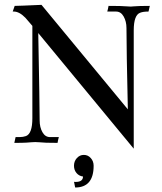

<svg xmlns="http://www.w3.org/2000/svg" viewBox="-20 -603 684 811"><path d="M544.9 24.4H544.4L141.6 -463.4Q147.5 -153.8 147.5 -93.8Q147.5 -65.4 159.2 -44.7Q170.9 -23.9 191.4 -23.9H228.5Q225.1 -11.7 223.1 0.5Q166 0.5 147.5 -2Q136.7 -2.9 128.9 -2.9Q121.1 -2.9 113.8 -2.2Q106.4 -1.5 90.6 -0.5Q74.7 0.5 40.5 0.5L45.9 -23.9H62.5Q77.1 -23.9 89.8 -28.3Q116.7 -38.6 116.7 -103.5V-493.7L87.4 -527.8Q61.5 -554.2 38.6 -554.2H33.7Q39.1 -571.3 42 -578.1Q58.6 -578.1 155.3 -582.5L520 -141.1Q514.2 -394.5 514.2 -484.4Q514.2 -512.2 502.4 -533.2Q490.7 -554.2 470.2 -554.2H433.1Q436.5 -565.9 438.5 -578.1Q495.6 -578.1 514.2 -576.2Q524.9 -575.2 532.7 -575.2Q539.6 -575.2 545.4 -576.2Q566.9 -578.1 612.8 -578.1L607.4 -554.2Q584.5 -554.2 572.3 -549.3Q544.9 -539.6 544.9 -474.6ZM297.4 189 295.9 181.2Q294.9 174.3 293.9 170.9Q293 167.5 293 166.7Q293 166 293 165.8Q293 165.5 292.5 165L299.3 165.5Q330.6 165.5 330.6 142.6Q314 140.6 303.2 127.9Q292.5 115.2 292.5 97.2Q292.5 78.1 304.7 64.7Q316.9 51.3 334 51.3Q351.6 51.3 363.5 64.7Q375.5 78.1 375.5 97.2Q375.5 189 297.4 189Z"/></svg>

Font: Quaaykop
Style: Regular
Weight: 400
Designer: Tup Wanders
Foundry: Free font, DO NOT SELL
Version: Version 1.00;July 31, 2023;FontCreator 11.5.0.2430 64-bit